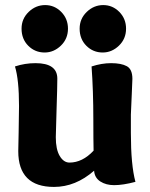

<svg xmlns="http://www.w3.org/2000/svg" viewBox="-20 -727 593 757"><path d="M514 -10Q465 3 430 3Q398 3 375.5 -11.5Q353 -26 351 -54Q278 10 193 10Q52 10 52 -131Q52 -134 53.5 -204Q55 -274 55 -309Q55 -413 39 -465Q78 -478 120 -478Q206 -478 206 -417Q206 -384 203 -294Q200 -204 200 -186Q200 -138 215.5 -112Q231 -86 254 -86Q305 -86 349 -133Q348 -172 348 -254Q348 -370 341 -465Q381 -478 418 -478Q458 -478 480 -466Q502 -454 502 -416Q502 -406 499.5 -355Q497 -304 496 -275V-203Q496 -76 514 -10ZM156 -520Q118 -520 91.5 -546.5Q65 -573 65 -614Q65 -653 93 -680Q121 -707 158 -707Q195 -707 221.5 -680Q248 -653 248 -614Q248 -574 220 -547Q192 -520 156 -520ZM385 -520Q347 -520 320.5 -546.5Q294 -573 294 -614Q294 -653 322 -680Q350 -707 387 -707Q424 -707 450.5 -680Q477 -653 477 -614Q477 -574 449 -547Q421 -520 385 -520Z"/></svg>

Font: Overlock
Style: Black
Weight: 900
Designer: Dario Muhafara
Foundry: Dario Manuel Muhafara
Version: Version 1.001